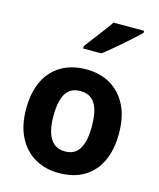

<svg xmlns="http://www.w3.org/2000/svg" viewBox="-129 -973 889 1075"><g transform="rotate(15 315.0 -435.5)"><path d="M314 11Q236 11 175.5 -24Q115 -59 80.5 -126Q46 -193 46 -290Q46 -433 118.5 -511.5Q191 -590 317 -590Q394 -590 454 -556Q514 -522 549 -455Q584 -388 584 -289Q584 -197 553 -129.5Q522 -62 461.5 -25.5Q401 11 314 11ZM317 -115Q375 -115 401 -159.5Q427 -204 427 -289Q427 -347 415.5 -386Q404 -425 379 -444.5Q354 -464 315 -464Q257 -464 230.5 -421Q204 -378 204 -289Q204 -236 215.5 -197Q227 -158 252 -136.5Q277 -115 317 -115ZM267 -698V-712Q282 -732 298.5 -754Q315 -776 332.5 -798.5Q350 -821 366 -842.5Q382 -864 394 -882H571V-870Q559 -858 535 -836Q511 -814 482 -788.5Q453 -763 424 -739Q395 -715 372 -698Z"/></g></svg>

Font: Menbere
Style: Regular
Weight: 400
Designer: Aleme Tadesse
Foundry: Sorkin Type Co
Version: Version 1.000